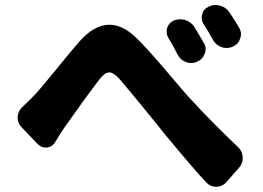

<svg xmlns="http://www.w3.org/2000/svg" viewBox="-20 -757 1040 759"><path d="M645.5 -607.4Q638.7 -619.1 638.7 -631.8Q638.7 -638.7 640.6 -646.5Q647.5 -667 667 -675.8Q679.7 -680.7 692.4 -680.7Q703.1 -680.7 712.9 -677.7Q736.3 -669.9 749 -649.4Q768.6 -617.2 786.1 -586.9Q793 -575.2 793 -562.5Q793 -553.7 789.1 -544.9Q781.2 -522.5 759.8 -513.7L758.8 -512.7Q747.1 -507.8 735.4 -507.8Q724.6 -507.8 714.8 -511.7Q692.4 -520.5 681.6 -542Q663.1 -579.1 645.5 -607.4ZM785.2 -661.1Q777.3 -672.9 777.3 -686.5Q777.3 -693.4 779.3 -700.2Q784.2 -721.7 804.7 -730.5Q818.4 -737.3 832 -737.3Q841.8 -737.3 850.6 -734.4Q875 -727.5 887.7 -707Q908.2 -676.8 924.8 -648.4Q932.6 -635.7 932.6 -622.1Q932.6 -614.3 929.7 -605.5Q922.9 -583 901.4 -573.2Q888.7 -567.4 876 -567.4Q866.2 -567.4 856.4 -570.3Q834 -578.1 822.3 -598.6Q803.7 -632.8 785.2 -661.1ZM198.2 -195.3Q187.5 -176.8 166 -173.8Q163.1 -173.8 160.2 -173.8Q142.6 -173.8 128.9 -187.5L64.5 -254.9Q49.8 -270.5 49.8 -291Q49.8 -316.4 68.4 -334Q90.8 -354.5 115.2 -379.9Q137.7 -403.3 201.2 -481.4Q264.6 -559.6 293 -591.8Q352.5 -659.2 412.1 -659.2Q463.9 -659.2 515.6 -610.4Q558.6 -569.3 635.3 -479Q711.9 -388.7 723.6 -376Q824.2 -266.6 920.9 -175.8Q939.5 -158.2 939.5 -131.8Q939.5 -110.4 924.8 -93.8L875 -37.1Q859.4 -19.5 835.9 -18.6Q835 -18.6 834 -18.6Q811.5 -18.6 795.9 -35.2Q747.1 -86.9 629.9 -228.5Q613.3 -250 545.4 -333Q477.5 -416 450.2 -447.3Q427.7 -470.7 412.1 -470.7Q411.1 -470.7 410.2 -470.7Q393.6 -469.7 374 -444.3Q318.4 -372.1 235.4 -253.9Q221.7 -234.4 198.2 -195.3Z"/></svg>

Font: Gen Jyuu Gothic Heavy
Style: Bold
Weight: 900
Designer: [Source Han Sans]
Ryoko NISHIZUKA  (kana & ideographs); Paul D. Hunt (Latin, Greek & Cyrillic); Wenlong ZHANG  (bopomofo
Version: Version 1.002.20150607